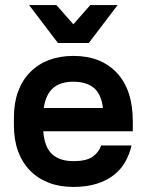

<svg xmlns="http://www.w3.org/2000/svg" viewBox="-20 -730 580 759"><path d="M270 9Q216 9 173 -7.5Q130 -24 99 -55.5Q68 -87 51.5 -132Q35 -177 35 -234V-266Q35 -323 51.5 -368Q68 -413 99 -444.5Q130 -476 173 -492.5Q216 -509 270 -509Q379 -509 442 -442Q505 -375 505 -250V-211H151Q156 -148 186 -120.5Q216 -93 270 -93Q323 -93 347.5 -111.5Q372 -130 380 -155H500Q492 -120 475 -90Q458 -60 430 -38Q402 -16 362 -3.5Q322 9 270 9ZM270 -407Q219 -407 190 -382Q161 -357 153 -303H387Q380 -359 350.5 -383Q321 -407 270 -407ZM95 -710H203L270 -634L337 -710H445L331 -560H209Z"/></svg>

Font: PT Root UI Web Bold
Style: Regular
Weight: 700
Designer: Vitaly Kuzmin
Foundry: ParaType Ltd.
Version: Version 1.000W